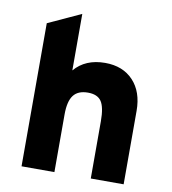

<svg xmlns="http://www.w3.org/2000/svg" viewBox="-81 -793 773 863"><g transform="rotate(10 305.5 -361.0)"><path d="M75 0V-653L225 -722V-464Q275 -523 365 -523Q446 -523 493.5 -472.5Q541 -422 541 -335V0H391V-261Q391 -325.5 373.2 -351.8Q355.5 -378 312 -378Q266.5 -378 245.8 -350.5Q225 -323 225 -263V0Z"/></g></svg>

Font: Overpass Black
Style: Regular
Weight: 900
Designer: Delve Withrington, Dave Bailey, Thomas Jockin
Foundry: Delve Fonts LLC
Version: Version 4.000; ttfautohint (v1.8.3)